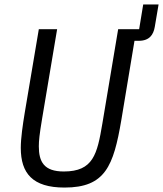

<svg xmlns="http://www.w3.org/2000/svg" viewBox="-20 -829 731 861"><path d="M154.1 -698.2 90.9 -323.2C82 -269.2 73.2 -209.2 73.2 -165.8C73.2 -51.8 126.1 12.1 269.2 12.1C452.1 12.1 489 -84.2 524.1 -290.8L583.1 -646H601.9C650.9 -646 668 -674 674 -708.1L691.1 -808.9H622.2L604 -698.2H509.9L438.9 -274.1C415.8 -137.1 398.1 -60 266 -60C176.8 -60 154.1 -104 154.1 -172.9C154.1 -198.2 157 -225.9 169 -297.9L236.2 -698.2Z"/></svg>

Font: Margiela Mono Italic Italic
Style: Regular
Weight: 400
Designer: Mike Abbink, Paul van der Laan, Pieter van Rosmalen
Foundry: Bold Monday
Version: Version 2.003 2021